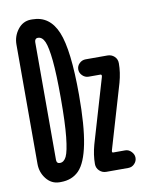

<svg xmlns="http://www.w3.org/2000/svg" viewBox="-84 -801 669 872"><g transform="rotate(-10 250.0 -365.0)"><path d="M304.7 -131.8 390.6 -423.8Q392.6 -429.7 392.6 -433.6Q392.6 -438.5 387.7 -439.5H333Q316.4 -439.5 304.2 -451.7Q292 -463.9 292 -480Q292 -496.1 304.2 -507.8Q316.4 -519.5 333 -519.5H433.6Q452.1 -519.5 465.3 -507.3Q478.5 -495.1 478.5 -475.6Q478.5 -433.6 465.8 -387.7L379.9 -95.7Q377.9 -89.8 377.9 -85.9Q377.9 -81.1 383.8 -81.1H438.5Q454.1 -81.1 466.3 -68.4Q478.5 -55.7 478.5 -40Q478.5 -24.4 466.8 -12.2Q455.1 0 438.5 0H336.9Q318.4 0 305.2 -12.7Q292 -25.4 292 -43.9Q292 -85.9 304.7 -131.8ZM121.1 -634.8V-93.8Q121.1 -80.1 129.9 -77.1Q131.8 -76.2 136.7 -76.2Q155.3 -76.2 166.5 -99.1Q177.7 -122.1 184.6 -187Q191.4 -252 191.4 -365.2Q191.4 -475.6 185.1 -539.1Q178.7 -602.5 167.5 -627.9Q156.2 -653.3 136.7 -653.3Q131.8 -653.3 129.9 -652.3Q121.1 -648.4 121.1 -634.8ZM118.2 9.8Q82 8.8 58.6 -21Q35.2 -50.8 35.2 -89.8V-639.6Q35.2 -678.7 58.6 -709Q82 -739.3 118.2 -740.2H126Q206.1 -740.2 240.7 -656.7Q275.4 -573.2 275.4 -365.2Q275.4 -223.6 258.8 -140.1Q242.2 -56.6 210 -23.4Q177.7 9.8 126 9.8Z"/></g></svg>

Font: Rounded-X Mgen+ 1mn medium
Style: Regular
Weight: 500
Designer: [Source Han Sans]
Ryoko NISHIZUKA  (kana & ideographs); Paul D. Hunt (Latin, Greek & Cyrillic); Wenlong ZHANG  (bopomofo
Version: Version 1.059.20150602